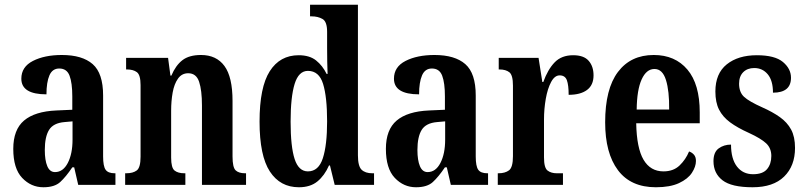

<svg xmlns="http://www.w3.org/2000/svg" viewBox="-20 -780 3399 810"><path d="M163 10Q111 10 73.5 -29.5Q36 -69 36 -152Q36 -233 81.5 -271.5Q127 -310 218 -314L285 -317V-373Q285 -430 273.5 -460.5Q262 -491 230 -491Q201 -491 188.5 -462Q176 -433 176 -382Q70 -382 70 -448Q70 -498 119 -523Q168 -548 241 -548Q327 -548 371 -509.5Q415 -471 415 -377V-120Q415 -79 425.5 -64Q436 -49 464 -49H467V0H310L293 -74H285Q258 -34 234 -12Q210 10 163 10ZM212 -54Q246 -54 266 -92.5Q286 -131 286 -191V-268L252 -265Q205 -261 187 -232Q169 -203 169 -147Q169 -104 179.5 -79Q190 -54 212 -54Z M508 0V-49H513Q541 -49 557 -61Q573 -73 573 -119V-421Q573 -464 557.5 -475.5Q542 -487 516 -487H512V-536H689L699 -461H703Q721 -504 749.5 -526Q778 -548 828 -548Q893 -548 927 -501.5Q961 -455 961 -354V-120Q961 -74 974 -61.5Q987 -49 1014 -49H1018V0H832V-335Q832 -399 820 -435Q808 -471 774 -471Q747 -471 731 -448.5Q715 -426 708.5 -390Q702 -354 702 -313V-115Q702 -72 716.5 -60.5Q731 -49 758 -49H762V0Z M1241 10Q1162 10 1118.5 -56.5Q1075 -123 1075 -267Q1075 -412 1118 -479.5Q1161 -547 1240 -547Q1286 -547 1313.5 -525Q1341 -503 1358 -468H1362Q1361 -491 1360.5 -520Q1360 -549 1360 -577V-646Q1360 -689 1340.5 -700Q1321 -711 1295 -711H1288V-760H1490V-125Q1490 -79 1505.5 -64Q1521 -49 1551 -49H1558V0H1392L1372 -82H1368Q1349 -39 1319 -14.5Q1289 10 1241 10ZM1279 -57Q1324 -57 1342 -112.5Q1360 -168 1360 -268Q1360 -371 1343 -426Q1326 -481 1279 -481Q1240 -481 1223 -426Q1206 -371 1206 -267Q1206 -161 1223 -109Q1240 -57 1279 -57Z M1735 10Q1683 10 1645.5 -29.5Q1608 -69 1608 -152Q1608 -233 1653.5 -271.5Q1699 -310 1790 -314L1857 -317V-373Q1857 -430 1845.5 -460.5Q1834 -491 1802 -491Q1773 -491 1760.5 -462Q1748 -433 1748 -382Q1642 -382 1642 -448Q1642 -498 1691 -523Q1740 -548 1813 -548Q1899 -548 1943 -509.5Q1987 -471 1987 -377V-120Q1987 -79 1997.5 -64Q2008 -49 2036 -49H2039V0H1882L1865 -74H1857Q1830 -34 1806 -12Q1782 10 1735 10ZM1784 -54Q1818 -54 1838 -92.5Q1858 -131 1858 -191V-268L1824 -265Q1777 -261 1759 -232Q1741 -203 1741 -147Q1741 -104 1751.5 -79Q1762 -54 1784 -54Z M2080 0V-49H2083Q2111 -49 2127.5 -61.5Q2144 -74 2144 -121V-419Q2144 -463 2129 -475Q2114 -487 2087 -487H2084V-536H2252L2268 -434H2272Q2291 -487 2320 -517Q2349 -547 2398 -547Q2443 -547 2463.5 -523.5Q2484 -500 2484 -462Q2484 -421 2456.5 -400.5Q2429 -380 2379 -380Q2379 -421 2371.5 -441.5Q2364 -462 2341 -462Q2320 -462 2305 -434Q2290 -406 2282.5 -363Q2275 -320 2275 -276V-116Q2275 -72 2290 -60.5Q2305 -49 2329 -49H2355V0Z M2747 10Q2641 10 2587 -62Q2533 -134 2533 -264Q2533 -405 2587 -476.5Q2641 -548 2738 -548Q2828 -548 2880 -486.5Q2932 -425 2932 -306V-260H2664Q2666 -155 2695 -106Q2724 -57 2779 -57Q2821 -57 2847 -82Q2873 -107 2887 -141Q2899 -137 2907.5 -127.5Q2916 -118 2916 -101Q2916 -77 2899 -51Q2882 -25 2844.5 -7.5Q2807 10 2747 10ZM2803 -318Q2804 -396 2789.5 -442.5Q2775 -489 2741 -489Q2707 -489 2687 -445Q2667 -401 2666 -318Z M3155 10Q3066 10 3028 -19.5Q2990 -49 2990 -100Q2990 -138 3012 -154Q3034 -170 3064 -170Q3064 -110 3089 -77.5Q3114 -45 3157 -45Q3198 -45 3216 -66.5Q3234 -88 3234 -122Q3234 -155 3212 -175.5Q3190 -196 3140 -219Q3091 -241 3060 -264Q3029 -287 3013.5 -317.5Q2998 -348 2998 -394Q2998 -470 3046 -508.5Q3094 -547 3173 -547Q3249 -547 3283 -518.5Q3317 -490 3317 -452Q3317 -389 3241 -389Q3241 -440 3219 -466.5Q3197 -493 3162 -493Q3133 -493 3115.5 -475.5Q3098 -458 3098 -427Q3098 -391 3119 -371.5Q3140 -352 3196 -327Q3239 -308 3270 -286Q3301 -264 3317.5 -233.5Q3334 -203 3334 -156Q3334 -80 3288 -35Q3242 10 3155 10Z"/></svg>

Font: Noto Serif Armenian ExtraCondensed
Style: Bold
Weight: 700
Width: 2
Designer: Monotype Design Team
Foundry: Monotype Imaging Inc.
Version: Version 2.008; ttfautohint (v1.8.4.7-5d5b)